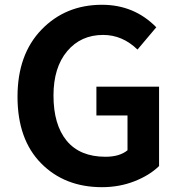

<svg xmlns="http://www.w3.org/2000/svg" viewBox="-20 -774 757 808"><path d="M409.2 13.7Q252 13.7 152.8 -86.9Q53.7 -187.5 53.7 -367.2Q53.7 -544.9 154.8 -649.4Q255.9 -753.9 409.2 -753.9Q544.9 -753.9 637.7 -659.2L558.6 -565.4Q495.1 -627 414.1 -627Q320.3 -627 262.7 -558.6Q205.1 -490.2 205.1 -372.1Q205.1 -249 260.7 -181.6Q316.4 -114.3 423.8 -114.3Q483.4 -114.3 516.6 -141.6V-288.1H385.7V-409.2H649.4V-75.2Q609.4 -36.1 545.9 -11.2Q482.4 13.7 409.2 13.7Z"/></svg>

Font: Gen Shin Gothic Bold
Style: Bold
Weight: 700
Designer: [Source Han Sans]
Ryoko NISHIZUKA  (kana & ideographs); Paul D. Hunt (Latin, Greek & Cyrillic); Wenlong ZHANG  (bopomofo
Version: Version 1.002.20150607